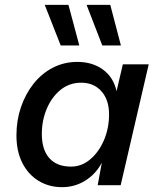

<svg xmlns="http://www.w3.org/2000/svg" viewBox="-20 -766 657 794"><path d="M237 8Q182 8 139 -18.5Q96 -45 72 -93Q48 -141 48 -206Q48 -268 66.5 -322.5Q85 -377 118.5 -419.5Q152 -462 198.5 -486Q245 -510 300 -510Q362 -510 405.5 -478.5Q449 -447 462 -389L488 -500H595L479 0H384L401 -93Q376 -46 332.5 -19Q289 8 237 8ZM274 -77Q317 -77 352.5 -106.5Q388 -136 409.5 -185.5Q431 -235 431 -293Q431 -353 399.5 -388.5Q368 -424 316 -424Q267 -424 230.5 -394.5Q194 -365 173.5 -316.5Q153 -268 153 -212Q153 -147 184 -112Q215 -77 274 -77ZM263 -746 308 -578H231L165 -746ZM436 -746 480 -578H403L338 -746Z"/></svg>

Font: Work Sans Medium
Style: Italic
Weight: 500
Italic angle: -13°
Designer: Wei Huang
Foundry: Wei Huang
Version: Version 2.012; ttfautohint (v1.8.3)